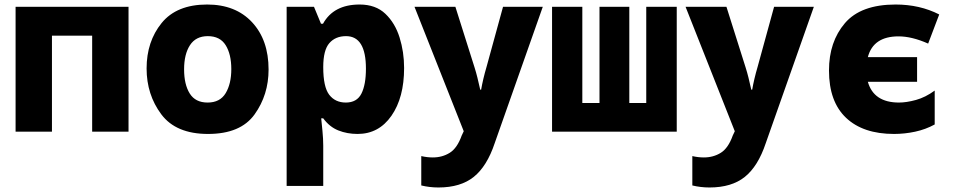

<svg xmlns="http://www.w3.org/2000/svg" viewBox="-20 -583 4240 850"><path d="M210 0V-425H388V0H549V-553H49V0Z M1169 -275Q1169 -406 1096 -484.5Q1023 -563 897 -563Q762 -563 695.5 -481Q629 -399 629 -280Q629 -164 694 -77Q759 10 901 10Q1045 10 1107 -76.5Q1169 -163 1169 -275ZM795 -276Q795 -343 821 -383Q847 -423 900 -423Q954 -423 979 -383Q1004 -343 1004 -277Q1004 -212 979 -170.5Q954 -129 899 -129Q845 -129 820 -169Q795 -209 795 -276Z M1511 -129Q1464 -129 1437.5 -163.5Q1411 -198 1411 -286Q1411 -361 1438 -392Q1465 -423 1512 -423Q1600 -423 1600 -279Q1600 -208 1580 -168.5Q1560 -129 1511 -129ZM1411 240V62Q1411 32 1407.5 -4Q1404 -40 1402 -59H1411Q1439 -21 1478 -5.5Q1517 10 1563 10Q1657 10 1713 -70.5Q1769 -151 1769 -282Q1769 -353 1749 -417Q1729 -481 1686 -522Q1643 -563 1572 -563Q1457 -563 1410 -478H1401L1370 -553H1249V240Z M2170 51 2383 -553H2207L2134 -287Q2126 -260 2120 -234.5Q2114 -209 2110 -186H2106Q2099 -217 2093.5 -239.5Q2088 -262 2081 -284L1996 -553H1815L2033 -2L2024 17Q2004 73 1971 93.5Q1938 114 1896 114Q1871 114 1845 108V238Q1882 247 1921 247Q2019 247 2077.5 200Q2136 153 2170 51Z M2976 0V-553H2841V-127H2766V-553H2634V-127H2558V-553H2424V0Z M3370 51 3583 -553H3407L3334 -287Q3326 -260 3320 -234.5Q3314 -209 3310 -186H3306Q3299 -217 3293.5 -239.5Q3288 -262 3281 -284L3196 -553H3015L3233 -2L3224 17Q3204 73 3171 93.5Q3138 114 3096 114Q3071 114 3045 108V238Q3082 247 3121 247Q3219 247 3277.5 200Q3336 153 3370 51Z M4118 -32V-182Q4077 -152 4035 -140.5Q3993 -129 3960 -129Q3848 -129 3822 -221H4040V-330H3822Q3846 -422 3958 -422Q4017 -422 4089 -390L4138 -519Q4052 -563 3945 -563Q3791 -563 3720.5 -480.5Q3650 -398 3650 -271Q3650 -133 3725.5 -61.5Q3801 10 3938 10Q3985 10 4031.5 0Q4078 -10 4118 -32Z"/></svg>

Font: Noto Sans Mono UI ExtraBold
Style: Regular
Weight: 800
Designer: Monotype Design team
Foundry: Monotype Imaging Inc.
Version: 1.000